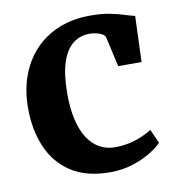

<svg xmlns="http://www.w3.org/2000/svg" viewBox="-70 -633 650 707"><g transform="rotate(-10 255.5 -279.5)"><path d="M286.8 11Q198.1 11 141.1 -26.1Q84.1 -63.3 56.5 -127.6Q29 -192 28.9 -273.2Q28.8 -338.6 48.3 -392.9Q67.9 -447.2 105 -486.9Q142 -526.6 194.7 -548.3Q247.4 -570 313.5 -570Q355.4 -570 386.1 -563.8Q416.8 -557.7 438.9 -550.5Q461.1 -543.3 476.3 -540L470.1 -368.7H382.6L357.9 -479Q356.1 -487.8 346.3 -493.4Q336.5 -499.1 323.6 -501.9Q310.7 -504.6 299.1 -504.6Q264.1 -504.6 237.6 -484.3Q211.1 -464 195.9 -419.8Q180.8 -375.6 180.3 -303.1Q180.1 -246.5 190 -204Q199.9 -161.4 218.3 -133.3Q236.8 -105.2 262.4 -91Q288.1 -76.7 318.8 -76.7Q349.6 -76.7 375.4 -82.7Q401.2 -88.7 422.1 -97.9Q443 -107.1 458.4 -116.9L481.8 -64.8Q468 -49.9 439.5 -32.2Q411 -14.5 371.8 -1.8Q332.7 11 286.8 11Z"/></g></svg>

Font: Merriweather Light
Style: Regular
Weight: 300
Designer: Eben Sorkin
Foundry: Eben Sorkin
Version: Version 2.100